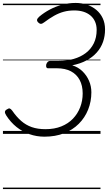

<svg xmlns="http://www.w3.org/2000/svg" viewBox="-20 -910 734 1305"><path d="M282 19Q229 19 180.5 2Q132 -15 92 -47Q52 -79 22 -126Q13 -140 13.5 -149.5Q14 -159 26 -166Q39 -175 46.5 -172.5Q54 -170 63 -158Q92 -116 124 -88Q156 -60 196 -46Q236 -32 289 -32Q350 -32 397 -51Q444 -70 476 -103.5Q508 -137 525 -181Q542 -225 542 -275Q542 -328 521.5 -366.5Q501 -405 462 -425.5Q423 -446 366 -446H305Q299 -446 295.5 -452Q292 -458 294 -471Q298 -484 305 -490Q312 -496 320 -496H379Q434 -496 481 -509.5Q528 -523 563 -549.5Q598 -576 617.5 -615.5Q637 -655 637 -707Q637 -738 626 -763Q615 -788 594.5 -805Q574 -822 546.5 -830.5Q519 -839 485 -839Q446 -839 413 -830Q380 -821 348 -803Q316 -785 280 -758Q267 -748 258 -748Q249 -748 239 -758Q230 -768 232 -776.5Q234 -785 247 -797Q279 -824 318.5 -845Q358 -866 402.5 -878Q447 -890 494 -890Q535 -890 571 -878Q607 -866 635 -842.5Q663 -819 678.5 -785.5Q694 -752 694 -710Q694 -664 680 -624.5Q666 -585 637.5 -553Q609 -521 567.5 -499Q526 -477 471 -466Q511 -454 540 -426Q569 -398 585 -361Q601 -324 601 -283Q601 -220 579 -165Q557 -110 515.5 -68.5Q474 -27 415 -4Q356 19 282 19ZM0 365H663V375H0ZM0 -20H663V0H0ZM0 -505H663V-500H0ZM0 -885H663V-875H0Z"/></svg>

Font: Playwrite DK Loopet Guides
Style: Regular
Weight: 400
Designer: Veronika Burian, José Scaglione
Foundry: TypeTogether
Version: Version 1.003